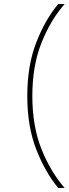

<svg xmlns="http://www.w3.org/2000/svg" viewBox="-20 -750 340 950"><path d="M268 180Q204 103 159.5 -10.5Q115 -124 115 -275Q115 -426 159.5 -540Q204 -654 268 -730H300Q232 -654 186 -540Q140 -426 140 -275Q140 -124 186 -10.5Q232 103 300 180Z"/></svg>

Font: MuseoModerno Thin Thin
Style: Regular
Weight: 250
Version: Version 1.003